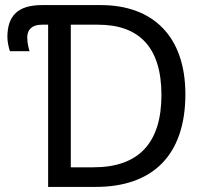

<svg xmlns="http://www.w3.org/2000/svg" viewBox="-20 -734 805 754"><path d="M169 0H356C578 0 708 -123 708 -364C708 -593 579 -714 376 -714H145C52 -714 9 -674 9 -588C9 -572 14 -547 19 -533H96C93 -542 87 -565 87 -587C87 -617 105 -637 144 -637H169ZM258 -77V-637H365C524 -637 614 -551 614 -361C614 -173 525 -77 347 -77Z"/></svg>

Font: Noto Sans Thai
Style: Regular
Weight: 400
Designer: Monotype Design Team
Foundry: Monotype Imaging Inc.
Version: Version 1.901